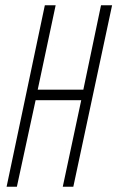

<svg xmlns="http://www.w3.org/2000/svg" viewBox="-20 -708 445 728"><path d="M5 0 150 -688H191L123 -368H296L363 -688H405L258 0H218L288 -328H115L44 0Z"/></svg>

Font: Saira UltraCondensed ExtraLight
Style: Italic
Weight: 250
Width: 1
Italic angle: -12°
Designer: Hector Gatti with collaboration of the Omnibus-Type team
Foundry: Omnibus-Type
Version: Version 1.101